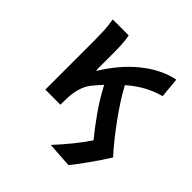

<svg xmlns="http://www.w3.org/2000/svg" viewBox="-184 -642 969 969"><g transform="rotate(45 300.0 -158.0)"><path d="M449 187 314 178Q352 137 387 94Q422 51 450 9Q413 -36 369.5 -97Q326 -158 290 -227Q279 -215 267.5 -202Q256 -189 245 -175Q226 -151 215.5 -115Q205 -79 205 -27V0H97V-348Q97 -377 95.5 -416Q94 -455 87 -491H201Q206 -469 208 -438Q210 -407 210 -373V-251H214Q243 -299 278.5 -341Q314 -383 354.5 -416Q395 -449 439 -471.5Q483 -494 529 -503L539 -395Q496 -384 453 -361.5Q410 -339 365 -300Q385 -262 411 -222Q437 -182 465.5 -143Q494 -104 523.5 -67Q553 -30 581 0Q548 53 511.5 104Q475 155 449 187Z"/></g></svg>

Font: Source Code Pro Semibold
Style: Regular
Weight: 600
Monospace: yes
Designer: Paul D. Hunt, Teo Tuominen
Foundry: Adobe Systems Incorporated
Version: Version 2.030;PS 1.000;hotconv 16.6.51;makeotf.lib2.5.65220